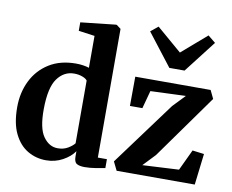

<svg xmlns="http://www.w3.org/2000/svg" viewBox="-89 -966 1323 1094"><g transform="rotate(10 572.0 -419.0)"><path d="M242 11Q184 11 135.5 -17.5Q87 -46 57.8 -105.5Q28.5 -165 28.5 -258.5Q28.5 -343.5 62.5 -412.2Q96.5 -481 160.8 -521.2Q225 -561.5 316 -561.5Q337.5 -561.5 357.2 -558.5Q377 -555.5 392 -550.5V-735L298.5 -748V-797L498.5 -819H506L531 -800V-55.5H583.5V-4Q562.5 0 529.5 5.5Q496.5 11 465 11Q436 11 420.2 1.8Q404.5 -7.5 404.5 -39.5V-70Q382 -37 338.2 -13Q294.5 11 242 11ZM295.5 -68Q330 -68 355 -83Q380 -98 392 -113.5V-476.5Q384.5 -487.5 363 -495.5Q341.5 -503.5 315.5 -503.5Q256.5 -503.5 218.5 -451.2Q180.5 -399 179.5 -275.5Q178.5 -163.5 212.5 -115.8Q246.5 -68 295.5 -68ZM964 -488.5 760 -480.5 732 -377H660L661 -546.5H1097L1120 -498.5L855 -127.5L788 -57L998.5 -68L1055.5 -189L1123 -180.5L1101.5 0H649.5L625 -50L896.5 -418ZM742.5 -850.5 887.5 -726 1031.5 -850.5 1075 -815 931.5 -629.5H843.5L699.5 -815.5Z"/></g></svg>

Font: Merriweather Text Regular
Style: Bold
Weight: 700
Designer: Eben Sorkin
Foundry: Eben Sorkin
Version: Version 2.100; ttfautohint (v1.7.19-72a1) -l 8 -r 50 -G 200 